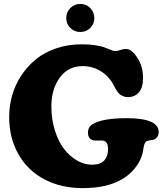

<svg xmlns="http://www.w3.org/2000/svg" viewBox="-20 -949 854 989"><path d="M342.3 -804.9Q321.3 -825.7 321.3 -856Q321.3 -886.2 342.3 -907.5Q363.3 -928.7 393.6 -928.7Q423.8 -928.7 444.8 -907.5Q465.8 -886.2 465.8 -856Q465.8 -825.7 444.8 -804.9Q423.8 -784.2 393.6 -784.2Q363.3 -784.2 342.3 -804.9ZM405.8 20Q295.4 20 209.7 -24.7Q124 -69.3 75.7 -153.1Q27.3 -236.8 27.3 -346.7Q27.3 -403.8 42.7 -458Q58.1 -512.2 89.4 -559.8Q120.6 -607.4 164.6 -643.3Q208.5 -679.2 269.5 -700Q330.6 -720.7 401.4 -720.7Q441.9 -720.7 474.1 -715.3Q506.3 -710 522 -703.4Q537.6 -696.8 551.8 -691.4Q565.9 -686 574.2 -686Q585.4 -686 599.6 -691.4Q613.8 -696.8 629.9 -696.8Q658.2 -696.8 687.5 -651.4Q716.8 -606 716.8 -549.3Q716.8 -496.6 695.1 -472.7Q673.3 -448.7 638.2 -448.7Q626 -448.7 615.5 -453.1Q605 -457.5 599.4 -461.2Q593.8 -464.8 585.9 -475.8Q578.1 -486.8 576.7 -489.5Q575.2 -492.2 568.4 -504.9Q544.9 -552.7 502 -580.6Q459 -608.4 405.8 -608.4Q331.1 -608.4 287.8 -548.8Q244.6 -489.3 244.6 -400.9Q244.6 -335 262.5 -277.8Q280.3 -220.7 309.6 -182.4Q338.9 -144 376.5 -122.3Q414.1 -100.6 453.6 -100.6Q497.1 -100.6 516.8 -122.3Q536.6 -144 536.6 -179.7Q536.6 -218.8 513.7 -224.1Q506.8 -226.1 484.9 -225.1Q462.9 -224.1 455.1 -228Q433.1 -236.8 433.1 -265.1Q433.1 -281.7 439.5 -292.2Q445.8 -302.7 460 -311Q510.3 -340.3 634.3 -340.3Q717.8 -340.3 759.8 -320.8Q797.4 -303.2 797.4 -269Q797.4 -254.9 791 -245.1Q784.7 -235.4 776.4 -231.4Q769.5 -228.5 755.9 -226.8Q742.2 -225.1 735.8 -221.7Q722.7 -216.3 717.8 -178.7Q713.4 -141.1 692.4 -107.4Q613.8 20 405.8 20Z"/></svg>

Font: Cooper* ExtraBold
Style: Regular
Weight: 800
Designer: Owen Earl
Foundry: indestructible type*
Version: Version 0.001